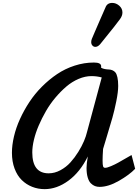

<svg xmlns="http://www.w3.org/2000/svg" viewBox="-20 -1276 954 1327"><path d="M889.2 -204.6 914.1 -109.4Q874.5 -67.9 801.8 -26.1Q729 15.6 668 15.6Q650.9 15.6 636.2 10Q621.6 4.4 607.9 -9Q594.2 -22.5 586.2 -49.6Q578.1 -76.7 578.1 -115.2Q578.1 -144.5 586.9 -194.8Q533.7 -86.9 453.6 -27.8Q373.5 31.2 288.6 31.2Q242.7 31.2 202.1 15.1Q161.6 -1 130.4 -31.5Q99.1 -62 80.8 -110.6Q62.5 -159.2 62.5 -219.7Q62.5 -273.4 76.7 -333.5Q90.8 -393.6 118.2 -453.6Q145.5 -513.7 183.1 -570.8Q220.7 -627.9 270 -677.2Q319.3 -726.6 374.8 -763.9Q430.2 -801.3 496.1 -822.5Q562 -843.8 629.4 -843.8Q679.2 -843.8 679.2 -817.9Q679.2 -815.9 679 -813.5Q678.7 -811 678.7 -810.5V-808.1Q689.9 -801.3 705.3 -798.6Q720.7 -795.9 732.7 -795.7Q744.6 -795.4 757.1 -790.3Q769.5 -785.2 777.8 -775.1Q786.1 -765.1 791.5 -741.7Q796.9 -718.3 796.9 -682.1Q796.9 -641.1 783.7 -575.7Q770.5 -510.3 756.6 -461.7Q742.7 -413.1 720 -338.4Q697.3 -263.7 692.4 -246.6Q689 -196.3 689 -168Q689 -136.7 692.4 -126.5Q695.8 -116.2 706.5 -116.2Q720.2 -116.2 747.3 -127.7Q774.4 -139.2 797.1 -151.9Q819.8 -164.6 850.8 -182.6Q881.8 -200.7 889.2 -204.6ZM581.5 -363.8 683.1 -740.7Q649.4 -750 612.3 -750Q568.4 -750 523.2 -730.7Q478 -711.4 438.7 -678Q399.4 -644.5 362.8 -601.1Q326.2 -557.6 297.6 -508.1Q269 -458.5 247.6 -408.4Q226.1 -358.4 214.6 -310.3Q203.1 -262.2 203.1 -222.7Q203.1 -78.1 316.4 -78.1Q357.9 -78.1 397.7 -99.6Q437.5 -121.1 467 -153.8Q496.6 -186.5 521.2 -226.3Q545.9 -266.1 560.5 -301Q575.2 -335.9 581.5 -363.8ZM615.2 -1008.3Q617.7 -1013.7 636.2 -1057.6Q654.8 -1101.6 667.5 -1129.9Q696.3 -1195.8 709 -1224.6Q720.7 -1255.9 755.4 -1255.9Q782.2 -1255.9 804.2 -1236.6Q826.2 -1217.3 826.2 -1189.5Q826.2 -1166 808.1 -1142.1Q792 -1119.6 764.2 -1085Q736.3 -1050.3 707.3 -1014.2Q678.2 -978 671.9 -970.2Q656.2 -952.1 638.7 -952.1Q627 -952.1 618.7 -961.4Q610.4 -970.7 610.4 -984.9Q610.4 -996.6 615.2 -1008.3Z"/></svg>

Font: iCiel Pacifico
Style: Regular
Weight: 400
Designer: Vernon Adams
Foundry: Vernon Adams
Version: Version 1.00 September 26, 2014, initial release